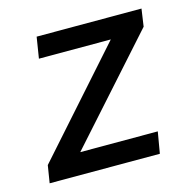

<svg xmlns="http://www.w3.org/2000/svg" viewBox="-80 -577 658 658"><g transform="rotate(-15 248.5 -248.5)"><path d="M18 0 28 -62 372 -449 367 -422H93L105 -497H477L468 -435L121 -47L126 -76H422L409 0Z"/></g></svg>

Font: Nunito Sans 7pt SemiCondensed Medium
Style: Italic
Weight: 500
Width: 4
Italic angle: -9°
Designer: Vernon Adams
Foundry: Vernon Adams
Version: Version 3.101;gftools[0.9.27]